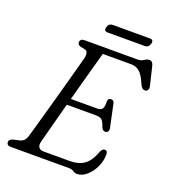

<svg xmlns="http://www.w3.org/2000/svg" viewBox="-152 -944 948 1071"><g transform="rotate(20 322.5 -409.0)"><path d="M376 0H28Q16 0 10.8 -6Q5.5 -12 5.5 -20Q5.5 -36.5 27.5 -42.5L60.5 -50Q77 -53.5 87.2 -62Q97.5 -70.5 104 -90.5Q107 -100 117.2 -136Q127.5 -172 142 -223.8Q156.5 -275.5 172.8 -333.8Q189 -392 204 -447Q219 -502 230.5 -544.2Q242 -586.5 247 -605.5Q251.5 -624.5 248.2 -637Q245 -649.5 233.5 -652.5L206.5 -658Q187.5 -663 187.5 -678Q187.5 -700 214 -700H528.5Q549 -700 563.5 -710.2Q578 -720.5 592 -720.5Q611.5 -720.5 617.5 -694L644 -583.5Q647 -568.5 641.5 -560.5Q636 -552.5 626.5 -552Q606.5 -550.5 594 -581.5Q573.5 -630 552.2 -646.5Q531 -663 503.5 -663H335.5Q327 -633 313.8 -585.5Q300.5 -538 285 -481Q269.5 -424 254 -366H410Q431 -366 439.8 -377.5Q448.5 -389 447 -423.5Q449.5 -441.5 464.5 -441.5Q475 -441.5 480 -436Q485 -430.5 486 -422.5L514.5 -288Q517 -273.5 511.2 -266.5Q505.5 -259.5 496.5 -259.5Q480 -259.5 472.5 -279Q462.5 -310.5 450.5 -319.2Q438.5 -328 416.5 -328H243.5Q228 -269 214.2 -217.5Q200.5 -166 191 -130.5Q181.5 -95 179 -84.5Q173.5 -63 182.2 -50.8Q191 -38.5 211 -38.5H367.5Q418.5 -38.5 451.8 -62Q485 -85.5 507 -146Q515.5 -165 529 -165Q546 -165 546 -142Q546 -104 529 -67.8Q512 -31.5 485 -8Q458 15.5 428 15.5Q415 15.5 404 7.8Q393 0 376 0ZM302.5 -809.5Q309 -834 333 -834H552.5Q576.5 -834 570 -809.5Q563.5 -784.5 539.5 -784.5H320Q296 -784.5 302.5 -809.5Z"/></g></svg>

Font: Fraunces 9pt SuperSoft Light
Style: Italic
Weight: 300
Italic angle: -16°
Version: Version 1.000;[b76b70a41]